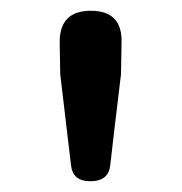

<svg xmlns="http://www.w3.org/2000/svg" viewBox="-20 -795 338 357"><path d="M148 -458Q115 -458 112 -488L92 -657L91 -715Q90 -775 149 -775Q208 -775 206 -715L205 -657L193 -557L185 -488Q182 -458 148 -458Z"/></svg>

Font: GenSenRounded TW M
Style: Regular
Weight: 500
Version: Version 1.501;PS 1;hotconv 16.6.51;makeotf.lib2.5.65220